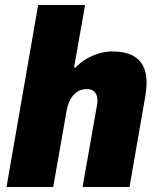

<svg xmlns="http://www.w3.org/2000/svg" viewBox="-20 -745 631 765"><path d="M6 0 132 -725H319L275 -476H281Q300 -496 323.5 -510Q347 -524 374 -532Q401 -540 428 -540Q475 -540 505 -525.5Q535 -511 549.5 -483.5Q564 -456 564 -417Q564 -404 562.5 -390Q561 -376 559 -362L496 0H309L367 -329Q368 -333 368 -337Q368 -341 368 -345Q368 -359 363.5 -369Q359 -379 349.5 -384.5Q340 -390 325 -390Q309 -390 295.5 -383.5Q282 -377 272 -365.5Q262 -354 255.5 -339Q249 -324 246 -307L192 0Z"/></svg>

Font: Archivo SemiCondensed Black
Style: Italic
Weight: 900
Width: 4
Italic angle: -10°
Designer: Hector Gatti
Foundry: Omnibus-Type
Version: Version 2.001